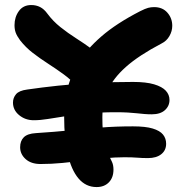

<svg xmlns="http://www.w3.org/2000/svg" viewBox="-20 -740 740 778"><path d="M371.4 18Q327.6 18 298.1 -16.9Q268.6 -51.8 254.3 -115.8Q240 -179.8 240 -264.6Q240 -319 252.2 -374.5Q264.4 -430 297.3 -484.9Q330.2 -539.8 390.9 -592.5Q451.6 -645.2 547.8 -694.6Q568.8 -705.2 580.3 -708.2Q591.8 -711.2 604.6 -711.2Q638.6 -711.2 658.3 -688.7Q678 -666.2 678 -635.4Q678 -613.8 666.5 -593.8Q655 -573.8 635 -564Q542.4 -515.4 490.1 -468.8Q437.8 -422.2 416.3 -372.5Q394.8 -322.8 394.8 -264.6Q394.8 -203.8 401.8 -170.2Q408.8 -136.6 417.3 -118.2Q425.8 -99.8 432.8 -86.1Q439.8 -72.4 439.8 -53Q439.8 -20.4 421.2 -1.2Q402.6 18 371.4 18ZM144.2 -75.4Q106 -75.4 83.8 -95.4Q61.6 -115.4 61.6 -143.4Q61.6 -168.8 76.4 -183.7Q91.2 -198.6 125.4 -200.6Q202 -205.6 264.8 -211.9Q327.6 -218.2 388.2 -223.1Q448.8 -228 518.8 -228Q569.8 -228 598.8 -219.2Q627.8 -210.4 640.5 -194.8Q653.2 -179.2 653.2 -157.4Q653.2 -130.8 633.4 -115.1Q613.6 -99.4 579.6 -99.4Q555.8 -99.4 536.1 -101.1Q516.4 -102.8 483.6 -102.8Q444.8 -102.8 403.6 -98.5Q362.4 -94.2 319.5 -89.1Q276.6 -84 232.6 -79.7Q188.6 -75.4 144.2 -75.4ZM116.6 -252.8Q82.6 -252.8 57.6 -273.4Q32.6 -294 32.6 -324.4Q32.6 -343.6 45 -358.3Q57.4 -373 90.2 -377.2Q149 -385.8 215.8 -392.9Q282.6 -400 358.5 -404Q434.4 -408 519 -408Q572.2 -408 604.6 -398.3Q637 -388.6 651.9 -372.4Q666.8 -356.2 666.8 -335Q666.8 -310.4 648.2 -293.6Q629.6 -276.8 595 -276.8Q579.8 -276.8 565.2 -278Q550.6 -279.2 534.6 -281Q518.6 -282.8 498.1 -284Q477.6 -285.2 449.6 -285.2Q385.2 -285.2 334.6 -280.1Q284 -275 244.7 -269Q205.4 -263 174.2 -257.9Q143 -252.8 116.6 -252.8ZM354.8 -358.4Q338.8 -358.4 323.4 -365.5Q308 -372.6 295.2 -386.4Q268.8 -416.4 237.8 -438.9Q206.8 -461.4 174.7 -482.1Q142.6 -502.8 113.3 -525.3Q84 -547.8 61.2 -577Q48.2 -594.8 43.5 -608.1Q38.8 -621.4 38.8 -638Q38.8 -670.8 56.5 -695.2Q74.2 -719.6 106.4 -719.6Q126.6 -719.6 142.6 -711.4Q158.6 -703.2 171.8 -685Q194.6 -654.2 224.9 -630.1Q255.2 -606 288.3 -584.9Q321.4 -563.8 353.5 -540.4Q385.6 -517 411 -487.8Q426.4 -471 428 -449.1Q429.6 -427.2 420.3 -406.3Q411 -385.4 393.9 -371.9Q376.8 -358.4 354.8 -358.4Z"/></svg>

Font: Shantell Sans Light
Style: Regular
Weight: 300
Designer: Stephen Nixon, Anya Danilova, Shantell Martin
Foundry: Arrow Type
Version: Version 1.011;[c5ecc13dd]